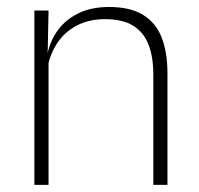

<svg xmlns="http://www.w3.org/2000/svg" viewBox="-20 -516 556 536"><path d="M408 0V-308Q408 -356 395 -390.5Q382 -425 352.5 -443.8Q323 -462.5 273.5 -462.5Q228 -462.5 194 -444.5Q160 -426.5 139.5 -395.2Q119 -364 112 -324L101 -356H111Q116.5 -394 137.5 -426Q158.5 -458 195.5 -477.2Q232.5 -496.5 284.5 -496.5Q344 -496.5 379.8 -474.2Q415.5 -452 431.5 -410.8Q447.5 -369.5 447.5 -311.5V0ZM76 0V-486.5H115.5L113 -362.5L115.5 -361V0Z"/></svg>

Font: Anek Tamil ExtraLight
Style: Regular
Weight: 250
Version: Version 1.003